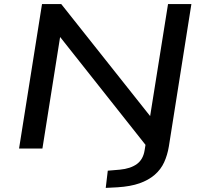

<svg xmlns="http://www.w3.org/2000/svg" viewBox="-20 -725 993 937"><path d="M496 192 506 108 565 103Q617 98 648 75.5Q679 53 686 7L696 -55L706 2L265 -555H275L187 0H73L185 -705H279L721 -148H711L800 -705H914L804 -10Q797 32 781 67Q765 102 735 128Q705 154 661 169.5Q617 185 554 189Z"/></svg>

Font: Nunito Sans 10pt Expanded SemiBold
Style: Italic
Weight: 600
Width: 7
Italic angle: -9°
Designer: Vernon Adams
Foundry: Vernon Adams
Version: Version 3.101;gftools[0.9.27]